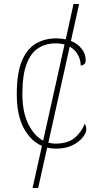

<svg xmlns="http://www.w3.org/2000/svg" viewBox="-20 -734 488 961"><path d="M143 207 190 -4Q135 -27 99.5 -91.5Q64 -156 64 -263Q64 -369 90 -430Q116 -491 160.5 -516.5Q205 -542 262 -542Q287 -542 309 -537L348 -714H376L335 -529Q370 -515 389.5 -489Q409 -463 409 -433Q409 -408 384 -406Q384 -434 370 -459.5Q356 -485 329 -501L222 -20Q240 -15 259 -15Q322 -16 355 -45Q388 -74 404 -114Q412 -103 412 -86Q412 -70 394.5 -47Q377 -24 343 -7Q309 10 259 10Q237 10 216 5L171 207ZM92 -264Q92 -173 121.5 -113.5Q151 -54 196 -30L303 -511Q282 -517 258 -517Q209 -517 171.5 -493Q134 -469 113 -413.5Q92 -358 92 -264Z"/></svg>

Font: Noto Serif Thin
Style: Regular
Weight: 100
Designer: Monotype Design Team
Foundry: Monotype Imaging Inc.
Version: Version 2.015